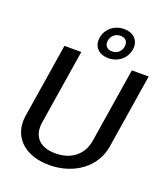

<svg xmlns="http://www.w3.org/2000/svg" viewBox="-155 -965 952 1089"><g transform="rotate(20 321.0 -420.5)"><path d="M376.7 -669.2C434.2 -669.2 482.5 -706.7 491.7 -762.5C492.5 -768.3 493.3 -774.2 493.3 -779.2C493.3 -825.8 458.3 -855.8 406.7 -855.8C349.2 -855.8 300.8 -818.3 291.7 -762.5C290.8 -756.7 290 -750.8 290 -745.8C290 -699.2 325 -669.2 376.7 -669.2ZM384.2 -712.5C356.7 -712.5 340 -728.3 340 -752.5C340 -755.8 340 -759.2 340.8 -762.5C345.8 -791.7 369.2 -812.5 400 -812.5C427.5 -812.5 443.3 -796.7 443.3 -772.5C443.3 -769.2 443.3 -765.8 442.5 -762.5C437.5 -733.3 415 -712.5 384.2 -712.5ZM48.3 -200C46.7 -188.3 45.8 -177.5 45.8 -166.7C45.8 -61.7 128.3 15 268.3 15C423.3 15 537.5 -77.5 556.7 -200L628.3 -650H526.7L455 -200C440 -105.8 368.3 -59.2 280 -59.2C200.8 -59.2 147.5 -95.8 147.5 -170.8C147.5 -180 148.3 -190 150 -200L221.7 -650H120Z"/></g></svg>

Font: Boon Medium
Style: Italic
Weight: 500
Italic angle: -9°
Designer: Sungsit Sawaiwan
Foundry: FontUni
Version: Version 3.0